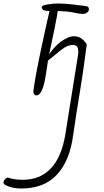

<svg xmlns="http://www.w3.org/2000/svg" viewBox="-160 -540 595 1101"><path d="M154 -382 122 -229Q169 -297 223 -321Q242 -332 266 -332Q309 -332 338 -285Q332 -251 327 -207Q314 -111 303 -44Q276 120 259 238Q240 382 166.5 461.5Q93 541 -39 541Q-92 541 -129 521Q-140 516 -140 507Q-140 498 -132.5 489Q-125 480 -115 478Q-81 491 -30 491Q69 491 130.5 427Q192 363 214 235L288 -228Q289 -234 289 -246Q289 -283 258 -282Q233 -282 209 -266.5Q185 -251 149 -220Q112 -190 115 -192Q114 -181 109 -151L103 -112Q85 7 49 7Q33 7 31 -14Q40 -90 73.5 -248.5Q107 -407 124 -477Q90 -477 83 -488Q79 -493 79 -498Q79 -504 87.5 -508Q96 -512 116 -515Q146 -520 174 -520Q206 -520 261 -514Q294 -509 321 -507Q342 -504 346 -500Q350 -492 350 -486Q350 -477 340 -468.5Q330 -460 314 -460Q297 -460 258 -469Q228 -475 171 -477Q169 -458 154 -382Z"/></svg>

Font: Bad Script
Style: Regular
Weight: 400
Italic angle: -10°
Designer: Roman Shchyukin (Gaslight Type Foundry), Cyreal (Charset Expansion)
Foundry: Gaslight
Version: Version 2.000